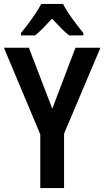

<svg xmlns="http://www.w3.org/2000/svg" viewBox="-20 -957 531 977"><path d="M246 -404 364 -714H491L306 -277V0H185V-273L0 -714H127ZM301 -937Q318 -903 347.5 -862.5Q377 -822 404 -789V-777H332Q311 -793 289.5 -815Q268 -837 245 -862Q221 -837 199.5 -814.5Q178 -792 159 -777H87V-789Q104 -810 124 -836.5Q144 -863 161.5 -889.5Q179 -916 190 -937Z"/></svg>

Font: Noto Sans Hebrew Condensed SemiBold
Style: Regular
Weight: 600
Width: 3
Designer: Monotype Design Team
Foundry: Monotype Imaging Inc.
Version: Version 2.004; ttfautohint (v1.8.4.7-5d5b)